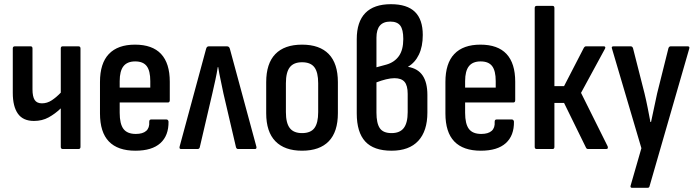

<svg xmlns="http://www.w3.org/2000/svg" viewBox="-20 -711 3325 916"><path d="M280 0Q270 0 270 -10V-194Q243 -168 212 -151Q181 -134 142 -134Q90 -134 65.5 -168.5Q41 -203 41 -268V-480Q41 -490 51 -490H126Q135 -490 135 -480V-285Q135 -250 145.5 -234Q156 -218 180 -218Q205 -218 227 -232.5Q249 -247 270 -269V-480Q270 -490 279 -490H354Q364 -490 364 -480V-10Q364 0 354 0Z M626 8Q542 8 499.5 -36Q457 -80 457 -170V-320Q457 -409 499.5 -453.5Q542 -498 624 -498Q707 -498 748.5 -453.5Q790 -409 790 -321V-233Q790 -222 781 -222H551V-173Q551 -120 569 -96Q587 -72 628 -72Q661 -72 677.5 -86.5Q694 -101 692 -130Q692 -141 701 -141H774Q782 -141 784 -131Q785 -64 745 -28Q705 8 626 8ZM551 -293H697V-324Q697 -373 680 -395.5Q663 -418 625 -418Q587 -418 569 -395Q551 -372 551 -324Z M844 0Q834 0 837 -12L963 -477Q966 -490 976 -490H1063Q1074 -490 1077 -477L1203 -12Q1206 0 1196 0H1116Q1109 0 1106 -8L1046 -265Q1040 -296 1033 -327.5Q1026 -359 1021 -391H1019Q1014 -359 1007 -327.5Q1000 -296 993 -265L933 -8Q931 0 922 0Z M1421 8Q1338 8 1294 -37Q1250 -82 1250 -171V-319Q1250 -408 1293.5 -453Q1337 -498 1421 -498Q1505 -498 1548.5 -453Q1592 -408 1592 -319V-171Q1592 -82 1548.5 -37Q1505 8 1421 8ZM1421 -76Q1462 -76 1480 -100Q1498 -124 1498 -176V-314Q1498 -366 1480 -390Q1462 -414 1421 -414Q1381 -414 1362.5 -390Q1344 -366 1344 -314V-176Q1344 -124 1362.5 -100Q1381 -76 1421 -76Z M1848 8Q1763 8 1722.5 -36Q1682 -80 1682 -170V-524Q1682 -607 1723 -649Q1764 -691 1845 -691Q1922 -691 1959.5 -654.5Q1997 -618 1997 -544Q1997 -489 1978.5 -450.5Q1960 -412 1927 -393V-392Q1974 -384 1996.5 -350.5Q2019 -317 2019 -258V-174Q2019 -86 1975.5 -39Q1932 8 1848 8ZM1848 -76Q1888 -76 1906.5 -100.5Q1925 -125 1925 -176V-263Q1925 -303 1910 -320.5Q1895 -338 1862 -338Q1844 -338 1821.5 -332.5Q1799 -327 1776 -318V-174Q1776 -123 1792 -99.5Q1808 -76 1848 -76ZM1776 -390 1824 -403Q1862 -414 1883 -443.5Q1904 -473 1904 -525Q1904 -570 1889.5 -589Q1875 -608 1842 -608Q1809 -608 1792.5 -589Q1776 -570 1776 -531Z M2274 8Q2190 8 2147.5 -36Q2105 -80 2105 -170V-320Q2105 -409 2147.5 -453.5Q2190 -498 2272 -498Q2355 -498 2396.5 -453.5Q2438 -409 2438 -321V-233Q2438 -222 2429 -222H2199V-173Q2199 -120 2217 -96Q2235 -72 2276 -72Q2309 -72 2325.5 -86.5Q2342 -101 2340 -130Q2340 -141 2349 -141H2422Q2430 -141 2432 -131Q2433 -64 2393 -28Q2353 8 2274 8ZM2199 -293H2345V-324Q2345 -373 2328 -395.5Q2311 -418 2273 -418Q2235 -418 2217 -395Q2199 -372 2199 -324Z M2879 -13Q2881 -8 2879.5 -4Q2878 0 2872 0H2786Q2778 0 2775 -8L2671 -220H2625V-10Q2625 0 2616 0H2541Q2531 0 2531 -10V-673Q2531 -683 2541 -683H2616Q2625 -683 2625 -673V-300H2671L2766 -484Q2770 -490 2776 -490H2861Q2866 -490 2867.5 -486.5Q2869 -483 2866 -478L2752 -268Z M2995 185Q2990 185 2988.5 181.5Q2987 178 2989 173L3040 -4L2900 -478Q2895 -490 2907 -490H2989Q2997 -490 3000 -481L3055 -265Q3063 -232 3070 -196.5Q3077 -161 3083 -129H3086Q3093 -161 3100.5 -197Q3108 -233 3115 -265L3169 -481Q3172 -490 3180 -490H3261Q3272 -490 3268 -478L3079 177Q3078 185 3069 185Z"/></svg>

Font: Sofia Sans Condensed SemiBold
Style: Regular
Weight: 600
Designer: Botio Nikoltchev, Ani Petrova
Foundry: lettersoup
Version: Version 4.101